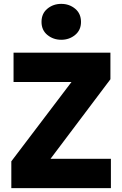

<svg xmlns="http://www.w3.org/2000/svg" viewBox="-20 -972 628 992"><path d="M38.5 0V-138.5L349.5 -548.5H50V-700H550.5V-562.5L241 -151.5H553V0ZM296.5 -766.5Q255.5 -766.5 225 -791.2Q194.5 -816 194.5 -859Q194.5 -902 224.8 -927Q255 -952 296.5 -952Q338 -952 368.2 -927Q398.5 -902 398.5 -858.5Q398.5 -816.5 368.2 -791.5Q338 -766.5 296.5 -766.5Z"/></svg>

Font: Geologica Cursive
Style: Bold
Weight: 700
Designer: Sindre Bremnes, Frode Helland
Foundry: Monokrom Skriftforlag AS
Version: Version 1.010;gftools[0.9.28]